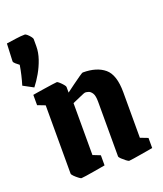

<svg xmlns="http://www.w3.org/2000/svg" viewBox="-154 -826 788 928"><g transform="rotate(-20 240.5 -362.0)"><path d="M104 11Q101 11 90.5 3Q80 -5 71 -14Q62 -23 62 -28V-379L23 -394V-447Q23 -447 40.5 -450Q58 -453 82 -456.5Q106 -460 126 -463Q146 -466 151 -466Q154 -466 163 -458Q172 -450 179.5 -441Q187 -432 187 -428V-399Q204 -412 225.5 -427.5Q247 -443 264 -455Q281 -467 285 -467Q356 -467 396 -433.5Q436 -400 436 -310V-76L475 -61V-9Q475 -9 457.5 -6Q440 -3 416.5 1Q393 5 373.5 8Q354 11 350 11Q346 11 335.5 3Q325 -5 315.5 -14Q306 -23 306 -28V-308Q306 -340 297.5 -353Q289 -366 279 -369Q269 -372 263 -372Q257 -372 235.5 -362Q214 -352 192 -343V-76L230 -61V-9Q230 -9 213 -6Q196 -3 172.5 1Q149 5 129 8Q109 11 104 11ZM40 -479 -12 -507Q-5 -530 1 -555.5Q7 -581 11 -606Q3 -612 -6.5 -620Q-16 -628 -16 -634L-12 -724Q9 -727 36.5 -731Q64 -735 84 -735Q88 -735 96 -728Q104 -721 110.5 -712.5Q117 -704 117 -700V-663Q117 -631 105.5 -597.5Q94 -564 76.5 -533.5Q59 -503 40 -479Z"/></g></svg>

Font: Grenze Gotisch
Style: Bold
Weight: 700
Designer: Renata Polastri
Foundry: Omnibus-Type
Version: Version 1.001